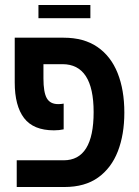

<svg xmlns="http://www.w3.org/2000/svg" viewBox="-20 -749 556 769"><path d="M47 0V-107H235Q355 -107 355 -300Q355 -492 230 -492H154V-435Q154 -379 167.5 -355.5Q181 -332 213 -332Q220 -332 224.5 -332.5Q229 -333 235 -334V-231Q225 -229 216.5 -228Q208 -227 196 -227Q114 -227 76.5 -276Q39 -325 39 -419V-598H235Q316 -598 370 -561Q424 -524 451 -456.5Q478 -389 478 -298Q478 -210 452 -143Q426 -76 373 -38Q320 0 238 0ZM134 -676V-729H342V-676Z"/></svg>

Font: Noto Sans Hebrew Condensed SemiBold
Style: Regular
Weight: 600
Width: 3
Designer: Monotype Design Team
Foundry: Monotype Imaging Inc.
Version: Version 2.004; ttfautohint (v1.8.4.7-5d5b)